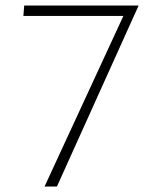

<svg xmlns="http://www.w3.org/2000/svg" viewBox="-20 -678 557 698"><path d="M187 0H142L435 -634L455 -620H65L68 -658H484Z"/></svg>

Font: Ysabeau Office ExtraLight
Style: Regular
Weight: 250
Designer: Christian Thalmann (Catharsis Fonts)
Version: Version 2.001;gftools[0.9.30]; featfreeze: tnum,lnum,ss02